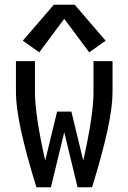

<svg xmlns="http://www.w3.org/2000/svg" viewBox="-20 -787 540 807"><path d="M133 0Q47 -277 47 -398V-530H127V-398Q127 -304 170 -112L220 -318H280L330 -112Q373 -304 373 -398V-530H453V-398Q453 -277 367 0H306L250 -231L194 0ZM145 -567 76 -616 206 -767H294L424 -616L355 -567L250 -708Z"/></svg>

Font: Iosevka SS01
Style: Regular
Weight: 400
Monospace: yes
Designer: Belleve Invis
Foundry: Belleve Invis
Version: 2.3.3; ttfautohint (v1.8.3)